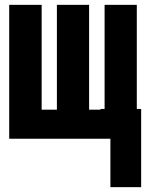

<svg xmlns="http://www.w3.org/2000/svg" viewBox="-20 -573 603 793"><path d="M18 0V-553H152V-120H215V-553H348V-120H395V-123H412V-553H545V-123H563V200H436V0Z"/></svg>

Font: Noto Sans Mono SemiCondensed Black
Style: Regular
Weight: 900
Width: 4
Designer: Monotype Design Team
Foundry: Monotype Imaging Inc.
Version: Version 2.014; ttfautohint (v1.8.4.7-5d5b)